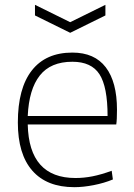

<svg xmlns="http://www.w3.org/2000/svg" viewBox="-20 -767 557 796"><path d="M125 -747 271 -675 417 -747V-703L271 -631L125 -703ZM288 9Q174 9 114 -59.5Q54 -128 54 -259Q54 -401 112 -475Q170 -549 280 -549Q372 -549 418.5 -488Q465 -427 465 -312Q465 -270 462 -251H95Q100 -29 293 -29Q328 -29 363.5 -36Q399 -43 443 -59L448 -23Q412 -8 368.5 0.5Q325 9 288 9ZM280 -511Q190 -511 145 -454Q100 -397 95 -286H426Q426 -407 392.5 -459Q359 -511 280 -511Z"/></svg>

Font: Encode Sans Normal
Style: Thin
Weight: 100
Designer: Pablo Impallari, Andres Torresi
Foundry: Pablo Impallari, Andres Torresi
Version: Version 1.000; ttfautohint (v1.00) -l 8 -r 50 -G 200 -x 14 -